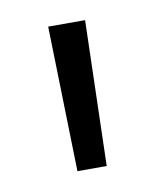

<svg xmlns="http://www.w3.org/2000/svg" viewBox="-43 -699 255 310"><g transform="rotate(-10 85.0 -544.0)"><path d="M109 -425H61L55 -663H115.5Z"/></g></svg>

Font: Anek Gurmukhi Medium Light
Style: Regular
Weight: 300
Version: Version 1.003